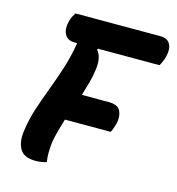

<svg xmlns="http://www.w3.org/2000/svg" viewBox="-106 -791 820 890"><g transform="rotate(15 304.5 -346.0)"><path d="M197 0Q185 4 171.5 6Q158 8 144 8Q88 8 69 -25.5Q50 -59 57 -110Q65 -169 82.5 -222.5Q100 -276 120.5 -330Q141 -384 160 -442.5Q179 -501 190 -569H177Q143 -569 130 -594.5Q117 -620 127 -657Q131 -672 136 -681.5Q141 -691 147 -700H554Q589 -700 601.5 -676.5Q614 -653 605 -618Q602 -604 596.5 -591.5Q591 -579 585 -569H290L287 -564Q314 -534 305 -472Q301 -440 292 -407.5Q283 -375 273 -343H402Q447 -343 459 -317Q471 -291 463 -257Q460 -245 455.5 -232Q451 -219 446 -212H227Q218 -183 210 -154Q202 -125 197 -96Q194 -72 193.5 -47.5Q193 -23 197 0Z"/></g></svg>

Font: Recursive Sn Csl St
Style: Bold Italic
Weight: 700
Italic angle: -15°
Version: Version 1.079;hotconv 1.0.112;makeotfexe 2.5.65598; ttfautoh